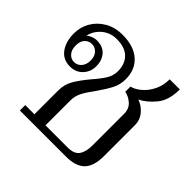

<svg xmlns="http://www.w3.org/2000/svg" viewBox="-148 -715 858 858"><g transform="rotate(45 280.5 -286.0)"><path d="M86 -34H144V-184Q144 -222 161 -252Q178 -282 213 -324Q242 -357 257 -381.5Q272 -406 272 -434Q272 -479 245.5 -505.5Q219 -532 167 -532Q126 -532 96.5 -507Q67 -482 60 -446Q67 -454 81 -459.5Q95 -465 109 -465Q147 -465 167.5 -441.5Q188 -418 188 -381Q188 -346 165 -321.5Q142 -297 105 -297Q61 -297 37 -330Q13 -363 13 -414Q13 -454 32.5 -488Q52 -522 88 -543Q124 -564 172 -564Q243 -564 282.5 -529Q322 -494 322 -433Q322 -399 307 -370Q292 -341 264 -301Q239 -268 226.5 -243.5Q214 -219 214 -193V-34H354Q395 -34 410.5 -56.5Q426 -79 426 -119V-319Q426 -351 405 -369.5Q384 -388 360 -392V-425Q382 -430 405.5 -449.5Q429 -469 445 -500.5Q461 -532 461 -572H525Q525 -503 493 -464.5Q461 -426 426 -409Q455 -399 475.5 -374.5Q496 -350 496 -317V-121Q496 -58 467.5 -29Q439 0 379 0H86ZM152 -382Q152 -408 138 -423Q124 -438 104 -438Q84 -438 70.5 -423.5Q57 -409 57 -382Q57 -355 70.5 -339.5Q84 -324 104 -324Q124 -324 138 -339.5Q152 -355 152 -382Z"/></g></svg>

Font: Trirong Light
Style: Regular
Weight: 300
Designer: Katatrad Team
Foundry: CadsonDemak
Version: Version 1.001